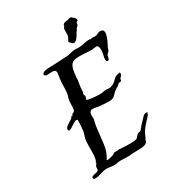

<svg xmlns="http://www.w3.org/2000/svg" viewBox="-171 -766 785 876"><g transform="rotate(-30 221.5 -327.5)"><path d="M422 -125C407 -125 403 -116 397 -110L372 -84C366 -78 362 -70 357 -66C354 -63 347 -65 343 -62C336 -59 328 -47 325 -44C313 -39 299 -39 285 -39C256 -39 234 -42 227 -42C223 -42 223 -40 219 -40C215 -40 211 -41 209 -41C204 -41 193 -33 193 -33C177 -29 170 -26 162 -26C160 -26 159 -26 157 -26C174 -58 178 -65 183 -103C188 -151 191 -169 193 -190C194 -198 200 -215 200 -222C200 -225 199 -229 199 -234C199 -249 202 -262 218 -262C230 -262 249 -256 263 -256C275 -255 290 -254 302 -254C331 -254 330 -267 354 -285C359 -289 366 -292 372 -296C375 -298 376 -302 379 -303C383 -306 391 -304 394 -307C396 -309 396 -316 397 -318C402 -324 410 -331 410 -338C410 -340 410 -342 408 -344C369 -341 376 -316 339 -307C337 -306 336 -306 334 -306C330 -306 323 -307 316 -307C303 -307 293 -303 284 -303C264 -303 214 -307 214 -313C214 -318 219 -324 219 -325C219 -333 215 -340 215 -343C215 -343 219 -348 219 -354V-361C220 -384 226 -405 226 -414V-420C231 -493 246 -500 288 -500C310 -500 334 -497 347 -497C352 -497 367 -500 375 -500C385 -500 387 -487 387 -476C387 -457 380 -441 380 -428C380 -422 383 -417 389 -417C398 -417 398 -437 401 -442C403 -446 409 -449 412 -453C415 -458 417 -465 419 -471C426 -484 443 -516 443 -535C443 -545 438 -552 425 -552C411 -552 407 -543 395 -543C390 -543 385 -544 380 -544C370 -544 374 -541 371 -541C367 -541 371 -544 362 -544C340 -544 326 -536 306 -536C299 -536 292 -537 286 -537C270 -537 256 -531 241 -529C216 -527 191 -527 167 -525C144 -523 108 -529 102 -508C106 -501 112 -500 120 -500C127 -500 135 -501 143 -501C151 -501 162 -499 162 -486C162 -477 158 -463 157 -449C155 -432 156 -400 153 -380C152 -369 144 -358 144 -336C144 -291 139 -293 128 -289C125 -288 125 -281 123 -281C121 -281 119 -281 118 -281C115 -281 116 -277 113 -274C99 -262 72 -253 72 -237C72 -234 72 -230 77 -230C91 -230 114 -255 128 -255C131 -255 135 -254 135 -250C135 -241 132 -203 131 -197C129 -182 122 -168 120 -154C116 -119 123 -57 109 -44C109 -44 109 -44 109 -43C109 -42 109 -40 109 -39C109 -35 103 -32 102 -30C100 -24 100 -21 100 -18V-13C100 4 61 -4 61 11C61 20 68 19 73 19C94 19 110 8 135 6C148 6 162 10 179 10C187 10 197 6 209 6C222 6 237 7 250 7C256 7 261 7 266 6C305 2 355 11 357 -19C357 -23 360 -24 361 -26C373 -56 378 -62 401 -88C411 -100 425 -109 427 -125ZM360 -645C361 -647 361 -649 361 -651C361 -660 350 -665 349 -667C345 -670 344 -674 337 -674C330 -674 324 -670 324 -670C318 -669 306 -670 298 -663C295 -660 296 -654 291 -648C288 -644 288 -639 288 -635C288 -629 288 -623 288 -616C288 -596 276 -591 276 -581C276 -580 276 -579 276 -579C280 -579 287 -565 296 -565C314 -565 327 -601 335 -608C338 -611 336 -612 338 -615C341 -619 347 -623 349 -626C352 -631 350 -636 353 -641C353 -642 359 -643 360 -645Z"/></g></svg>

Font: Jim Nightshade
Style: Regular
Weight: 400
Designer: Astigmatic (AOETI)
Foundry: Astigmatic (AOETI)
Version: Version 1.000